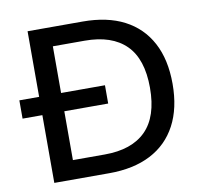

<svg xmlns="http://www.w3.org/2000/svg" viewBox="-78 -792 951 879"><g transform="rotate(-10 397.0 -352.5)"><path d="M105 0V-705H361Q475 -705 554 -664Q633 -623 675 -544.5Q717 -466 717 -353Q717 -240 675 -161Q633 -82 553.5 -41Q474 0 361 0ZM207 -88H355Q481 -88 546.5 -153.5Q612 -219 612 -353Q612 -487 546.5 -552Q481 -617 355 -617H207ZM13 -315V-400H411V-315Z"/></g></svg>

Font: Nunito Sans 7pt Medium
Style: Regular
Weight: 500
Designer: Vernon Adams
Foundry: Vernon Adams
Version: Version 3.101;gftools[0.9.27]